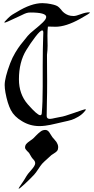

<svg xmlns="http://www.w3.org/2000/svg" viewBox="-20 -811 599 1223"><path d="M98.6 391.6Q98.6 387.7 105.5 377.4Q112.3 367.2 125 348.6Q137.7 330.1 147.5 312.5Q153.3 300.8 178.7 272.5Q204.1 244.1 204.1 229.5Q204.1 217.8 196.3 209Q185.5 197.3 180.7 189.9Q175.8 182.6 172.4 175.8Q168.9 168.9 165 163.1Q163.1 161.1 151.4 149.4Q139.6 137.7 139.6 128.9Q139.6 115.2 147.5 106Q155.3 96.7 171.4 85.9Q187.5 75.2 194.3 68.4Q199.2 63.5 209 53.2Q218.8 43 224.1 38.6Q229.5 34.2 237.3 27.8Q245.1 21.5 252.9 19Q260.7 16.6 268.6 16.6Q279.3 16.6 286.6 23.4Q293.9 30.3 301.3 43.5Q308.6 56.6 313.5 62.5Q315.4 64.5 326.2 77.1Q336.9 89.8 339.8 93.8Q342.8 97.7 346.7 107.4Q350.6 117.2 350.6 126Q350.6 140.6 344.7 148.9Q338.9 157.2 326.2 164.6Q313.5 171.9 307.6 176.8Q300.8 183.6 280.8 201.2Q260.7 218.8 248 232.4Q237.3 245.1 223.1 267.1Q209 289.1 197.3 301.8Q173.8 327.1 139.2 359.4Q104.5 391.6 98.6 391.6ZM246.1 -89.8Q252 -156.2 252 -258.8Q252 -258.8 252 -392.6Q252 -447.3 252.9 -495.6Q253.9 -543.9 254.9 -571.3Q255.9 -598.6 255.9 -602.5Q255.9 -617.2 249 -617.2Q236.3 -617.2 205.1 -576.2Q173.8 -535.2 147.5 -492.2Q100.6 -416 100.6 -305.7Q100.6 -211.9 156.2 -147.5Q217.8 -77.1 236.3 -77.1Q245.1 -77.1 246.1 -89.8ZM172.9 -731.4Q159.2 -731.4 147.5 -727.5Q135.7 -723.6 119.6 -715.3Q103.5 -707 95.7 -704.1Q86.9 -700.2 65.9 -690.4Q44.9 -680.7 29.8 -673.8Q14.6 -667 9.8 -667Q7.8 -667 7.8 -668Q7.8 -670.9 11.7 -674.8Q23.4 -687.5 31.2 -695.3Q39.1 -703.1 46.4 -709Q53.7 -714.8 57.1 -716.8Q60.5 -718.8 70.8 -725.1Q81.1 -731.4 86.9 -734.4Q178.7 -791 250 -791Q259.8 -791 279.3 -789.1Q330.1 -782.2 347.7 -770.5Q357.4 -763.7 366.2 -752.9L369.1 -750Q372.1 -746.1 374 -743.2Q376 -740.2 380.9 -735.8Q385.7 -731.4 390.1 -728Q394.5 -724.6 401.4 -720.7Q408.2 -716.8 415 -714.4Q421.9 -711.9 430.7 -710.4Q439.5 -709 449.2 -709Q463.9 -709 494.6 -720.7Q525.4 -732.4 547.9 -732.4Q552.7 -732.4 552.7 -730.5Q552.7 -725.6 489.3 -690.4Q399.4 -640.6 334 -640.6Q327.1 -640.6 314 -641.1Q300.8 -641.6 293.9 -641.6H285.2Q282.2 -619.1 282.2 -585Q282.2 -572.3 282.7 -551.3Q283.2 -530.3 283.2 -519.5Q283.2 -492.2 279.3 -461.9Q279.3 -420.9 279.8 -365.7Q280.3 -310.5 280.3 -294.9Q280.3 -210.9 278.8 -166Q277.3 -121.1 277.3 -72.3Q277.3 -53.7 297.9 -53.7Q307.6 -53.7 332 -59.6Q356.4 -65.4 366.2 -66.4Q385.7 -68.4 451.7 -91.8Q517.6 -115.2 522.5 -115.2Q526.4 -115.2 526.4 -113.3Q526.4 -110.4 522.5 -105.5Q503.9 -82 478.5 -67.4Q453.1 -52.7 436 -47.4Q418.9 -42 377.9 -33.2Q366.2 -30.3 339.8 -24.4Q313.5 -18.6 300.3 -15.6Q287.1 -12.7 267.6 -10.3Q248 -7.8 231.4 -7.8Q170.9 -7.8 120.1 -39.1Q70.3 -68.4 48.8 -110.4Q27.3 -152.3 14.6 -221.7Q9.8 -249 9.8 -269.5Q9.8 -315.4 44.9 -408.2Q58.6 -444.3 77.1 -475.1Q95.7 -505.9 109.9 -524.4Q124 -543 156.2 -582Q168.9 -597.7 200.2 -622.6Q231.4 -647.5 252.9 -668.5Q274.4 -689.5 274.4 -703.1Q274.4 -731.4 172.9 -731.4Z"/></svg>

Font: Isabella
Style: Medium
Weight: 500
Designer: John Stracke
Version: Version 001.202